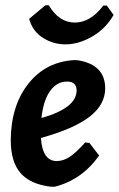

<svg xmlns="http://www.w3.org/2000/svg" viewBox="-20 -703 453 732"><path d="M387 -682 413 -646Q384 -595 334.5 -565.5Q285 -536 236.5 -534Q188 -532 146.5 -557Q105 -582 91 -631L153 -683H166Q205 -617 265 -617Q325 -617 374 -682ZM358 -110Q292 -17 188 9H175Q96 0 58.5 -43Q21 -86 21 -169Q22 -301 89 -385Q156 -469 266 -474L278 -473Q381 -456 381 -366Q381 -304 321.5 -258Q262 -212 136 -177Q142 -89 196 -89Q221 -89 245 -104.5Q269 -120 305 -160L321 -158ZM236 -392Q196 -392 170.5 -355.5Q145 -319 138 -253Q272 -291 272 -358Q272 -392 236 -392Z"/></svg>

Font: Alegreya Sans SC
Style: Bold Italic
Weight: 700
Italic angle: -7°
Designer: Juan Pablo del Peral
Foundry: Huerta Tipografica
Version: Version 2.007